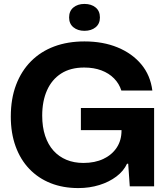

<svg xmlns="http://www.w3.org/2000/svg" viewBox="-20 -949 856 978"><path d="M379 9Q301 9 238 -16Q175 -41 129.5 -88.5Q84 -136 59.5 -203.5Q35 -271 35 -355Q35 -446 62 -517Q89 -588 138.5 -637.5Q188 -687 256.5 -712.5Q325 -738 410 -738Q505 -738 579 -707.5Q653 -677 699.5 -621.5Q746 -566 756 -488H598Q587 -523 561 -549.5Q535 -576 496.5 -590.5Q458 -605 409 -605Q339 -605 291.5 -574.5Q244 -544 219.5 -489Q195 -434 195 -360Q195 -302 210 -257Q225 -212 252.5 -181.5Q280 -151 318.5 -135Q357 -119 405 -119Q463 -119 506.5 -139.5Q550 -160 574.5 -197Q599 -234 599 -284V-315L631 -286H392V-399H765V0H641L633 -115H627Q610 -78 573 -50Q536 -22 486 -6.5Q436 9 379 9ZM410 -792Q376 -792 354 -810Q332 -828 332 -860Q332 -893 354 -911Q376 -929 410 -929Q445 -929 467 -911Q489 -893 489 -860Q489 -828 467 -810Q445 -792 410 -792Z"/></svg>

Font: Mona Sans ExtraLight
Style: Bold
Weight: 700
Version: Version 2.000